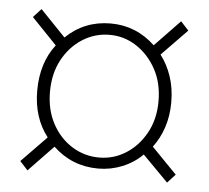

<svg xmlns="http://www.w3.org/2000/svg" viewBox="-41 -640 603 555"><g transform="rotate(5 260.5 -363.0)"><path d="M58 -129 35 -154 108 -229Q66 -283 66 -361Q66 -442 108 -496L35 -572L58 -597L131 -521Q185 -573 261 -573Q335 -573 390 -521L463 -597L486 -572L412 -496Q432 -470 443.5 -436Q455 -402 455 -361Q455 -322 444 -288.5Q433 -255 413 -229L486 -154L463 -129L389 -204Q364 -179 330.5 -165.5Q297 -152 261 -152Q185 -152 130 -204ZM261 -184Q303 -184 338.5 -206.5Q374 -229 396 -269Q418 -309 418 -361Q418 -414 396 -454Q374 -494 338.5 -517Q303 -540 261 -540Q218 -540 182 -517Q146 -494 124.5 -454Q103 -414 103 -361Q103 -309 124.5 -269Q146 -229 182 -206.5Q218 -184 261 -184Z"/></g></svg>

Font: Noto Sans HK Thin Thin
Style: Regular
Weight: 250
Version: Version 2.004-H2;hotconv 1.0.118;makeotfexe 2.5.65603